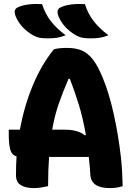

<svg xmlns="http://www.w3.org/2000/svg" viewBox="-20 -956 690 986"><path d="M196 -935Q212 -885 241 -847.5Q270 -810 317 -775Q292 -765 272 -762Q252 -759 227 -759Q202 -759 186 -761.5Q170 -764 153 -773Q122 -790 98 -815Q74 -840 61 -871Q46 -906 71 -918Q94 -929 125.5 -933Q157 -937 196 -935ZM416 -935Q432 -885 461 -847.5Q490 -810 537 -775Q512 -765 492 -762Q472 -759 447 -759Q422 -759 406 -761.5Q390 -764 373 -773Q342 -790 318 -815Q294 -840 281 -871Q266 -906 291 -918Q314 -929 345.5 -933Q377 -937 416 -935ZM227 0Q209 4 190.5 7Q172 10 155 10Q113 10 87.5 -5Q62 -20 62 -57Q62 -105 65 -153Q40 -160 32.5 -188.5Q25 -217 25 -265V-290H82Q105 -414 149.5 -520Q194 -626 257 -703Q282 -710 325 -710Q369 -710 400.5 -696.5Q432 -683 457.5 -650Q483 -617 507 -558Q540 -479 564 -371Q588 -263 601 -148Q605 -112 607 -75Q609 -38 610 0Q596 5 579 7.5Q562 10 544 10Q495 10 470.5 -7.5Q446 -25 444 -58Q441 -107 436 -150H232Q227 -84 227 0ZM314 -290Q380 -290 416 -261L421 -263Q406 -349 385.5 -416Q365 -483 339 -551H332Q302 -482 281 -421Q260 -360 248 -290Z"/></svg>

Font: Recursive Sn Csl St XBd
Style: Regular
Weight: 800
Version: Version 1.085;hotconv 1.1.0;makeotfexe 2.6.0; ttfautohint (v